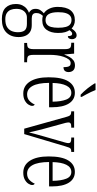

<svg xmlns="http://www.w3.org/2000/svg" viewBox="488 -1294 1046 2062"><g transform="rotate(90 1011.0 -263.0)"><path d="M185 240Q102 240 62.5 199.5Q23 159 23 90Q23 49 37 20.5Q51 -8 72.5 -25.5Q94 -43 117 -51Q101 -59 88 -76Q75 -93 75 -123Q75 -152 89.5 -173.5Q104 -195 123 -211Q93 -229 73.5 -269Q54 -309 54 -359Q54 -451 90.5 -497.5Q127 -544 198 -544Q226 -544 248.5 -534Q271 -524 286 -509Q294 -520 304 -532.5Q314 -545 328 -554Q342 -563 358 -563Q379 -563 390 -548.5Q401 -534 401 -514Q401 -495 393 -482Q385 -469 368 -469Q368 -491 362 -503Q356 -515 343 -515Q333 -515 324.5 -508.5Q316 -502 304 -487Q317 -467 325.5 -439Q334 -411 334 -364Q334 -287 300 -240.5Q266 -194 198 -194Q188 -194 173 -195.5Q158 -197 150 -200Q139 -188 129.5 -171.5Q120 -155 120 -130Q120 -103 135 -92Q150 -81 178 -81H249Q296 -81 324 -62Q352 -43 365 -11.5Q378 20 378 60Q378 142 329.5 191Q281 240 185 240ZM186 203Q239 203 269 185Q299 167 312.5 136.5Q326 106 326 68Q326 18 306 -5.5Q286 -29 237 -29H167Q142 -29 121 -16Q100 -3 87.5 22.5Q75 48 75 86Q75 119 85.5 145Q96 171 120.5 187Q145 203 186 203ZM195 -229Q224 -229 242.5 -244Q261 -259 269.5 -289Q278 -319 278 -365Q278 -416 269 -447.5Q260 -479 241.5 -493.5Q223 -508 194 -508Q167 -508 148.5 -492.5Q130 -477 120.5 -445.5Q111 -414 111 -364Q111 -297 131.5 -263Q152 -229 195 -229Z M441 0V-31H443Q467 -31 481 -36Q495 -41 501.5 -56.5Q508 -72 508 -105V-433Q508 -466 501.5 -481Q495 -496 481 -500.5Q467 -505 442 -505H439V-536H556L565 -431H567Q577 -460 591.5 -486Q606 -512 628 -528.5Q650 -545 682 -545Q719 -545 736.5 -526Q754 -507 754 -476Q754 -452 741.5 -437Q729 -422 701 -422Q701 -446 698 -463Q695 -480 686 -489.5Q677 -499 658 -499Q635 -499 618.5 -478.5Q602 -458 590.5 -424.5Q579 -391 574 -352Q569 -313 569 -275V-103Q569 -70 575 -55Q581 -40 595.5 -35.5Q610 -31 633 -31H649V0Z M984 10Q902 10 856 -61.5Q810 -133 810 -263Q810 -404 853.5 -474Q897 -544 976 -544Q1051 -544 1091.5 -480Q1132 -416 1132 -298V-267H870Q871 -147 903.5 -89Q936 -31 994 -31Q1036 -31 1062.5 -56Q1089 -81 1102 -113Q1108 -110 1112.5 -103.5Q1117 -97 1117 -85Q1117 -67 1102.5 -44.5Q1088 -22 1058.5 -6Q1029 10 984 10ZM1072 -305Q1071 -395 1049.5 -450.5Q1028 -506 977 -506Q926 -506 899.5 -452.5Q873 -399 871 -305ZM997 -606Q982 -620 964 -639.5Q946 -659 928.5 -681Q911 -703 897.5 -723Q884 -743 876 -756V-766H947Q955 -744 968 -717Q981 -690 995 -664Q1009 -638 1020 -619V-606Z M1235 -454Q1229 -476 1222.5 -486.5Q1216 -497 1205.5 -501Q1195 -505 1176 -505V-536H1351V-505H1339Q1315 -505 1305 -498Q1295 -491 1295 -477Q1295 -465 1299.5 -444.5Q1304 -424 1310 -406L1362 -216Q1369 -189 1377 -158Q1385 -127 1391.5 -98.5Q1398 -70 1402 -51Q1407 -71 1417.5 -112.5Q1428 -154 1445 -211L1492 -374Q1504 -415 1510.5 -438.5Q1517 -462 1517 -475Q1517 -491 1506.5 -498Q1496 -505 1471 -505H1457V-536H1612V-505H1605Q1590 -505 1580.5 -500.5Q1571 -496 1565 -482Q1559 -468 1551 -440L1420 0H1362Z M1834 10Q1752 10 1706 -61.5Q1660 -133 1660 -263Q1660 -404 1703.5 -474Q1747 -544 1826 -544Q1901 -544 1941.5 -480Q1982 -416 1982 -298V-267H1720Q1721 -147 1753.5 -89Q1786 -31 1844 -31Q1886 -31 1912.5 -56Q1939 -81 1952 -113Q1958 -110 1962.5 -103.5Q1967 -97 1967 -85Q1967 -67 1952.5 -44.5Q1938 -22 1908.5 -6Q1879 10 1834 10ZM1922 -305Q1921 -395 1899.5 -450.5Q1878 -506 1827 -506Q1776 -506 1749.5 -452.5Q1723 -399 1721 -305Z"/></g></svg>

Font: Noto Serif Khmer ExtraCondensed Light
Style: Regular
Weight: 300
Width: 2
Designer: Danh Hong and the Monotype Design Team
Foundry: Monotype Imaging Inc.
Version: Version 2.004